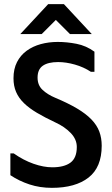

<svg xmlns="http://www.w3.org/2000/svg" viewBox="-20 -908 540 925"><path d="M30 -169H46Q93 -136 141.5 -119Q190 -102 232 -102Q289 -102 319.5 -124.5Q350 -147 350 -200Q350 -237 320.5 -267.5Q291 -298 247 -318Q196 -342 158 -364.5Q120 -387 95 -411.5Q70 -436 57.5 -465Q45 -494 45 -531Q45 -576 62 -609Q79 -642 108.5 -663.5Q138 -685 176.5 -695.5Q215 -706 258 -706Q302 -706 348.5 -697Q395 -688 435 -659V-562H418Q383 -585 340.5 -597Q298 -609 260 -609Q212 -609 186.5 -591.5Q161 -574 161 -534Q161 -497 185.5 -474.5Q210 -452 246 -437Q308 -411 351 -385.5Q394 -360 420.5 -332.5Q447 -305 458.5 -274Q470 -243 470 -206Q470 -102 406.5 -52.5Q343 -3 230 -3Q172 -3 122 -19.5Q72 -36 30 -64ZM288 -888 422 -744H317L249 -812L181 -744H78L212 -888Z"/></svg>

Font: D2Coding ligature
Style: Bold
Weight: 700
Monospace: yes
Designer: Yong-Rak Park; Jeong-Hwan Yoon; Sang-Min Lee;
Foundry: NHN Corporation
Version: Version 1.3.2; Build 20180524